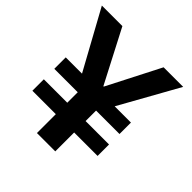

<svg xmlns="http://www.w3.org/2000/svg" viewBox="-185 -841 985 985"><g transform="rotate(45 307.5 -349.0)"><path d="M361 -137V0H228V-137H58V-220H228V-296H58V-379H176L1 -698H150L299 -411H302L449 -698H591L413 -379H531V-296H361V-220H531V-137Z"/></g></svg>

Font: IBM Plex Sans Thai SmBld
Style: Regular
Weight: 600
Designer: Mike Abbink, Paul van der Laan, Pieter van Rosmalen, Ben Mitchell, Mark Frömberg
Foundry: Bold Monday
Version: Version 1.2